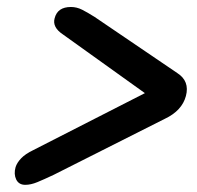

<svg xmlns="http://www.w3.org/2000/svg" viewBox="-20 -610 550 536"><path d="M132.5 -559Q140.5 -590.5 178 -590.5Q194 -590.5 209 -583Q224 -575.5 244.5 -562.5L475 -406Q510 -383.5 499 -342Q488 -301 440.5 -278.5L130 -122Q102.5 -109 84.2 -101.5Q66 -94 50.5 -94Q32.5 -94 25.2 -109Q18 -124 23.5 -143.5Q27.5 -156 39.2 -168.2Q51 -180.5 73 -191L384.5 -350L155.5 -514Q125.5 -534 132.5 -559Z"/></svg>

Font: Fraunces 72pt Soft Black
Style: Italic
Weight: 900
Italic angle: -16°
Version: Version 1.000;[b76b70a41]